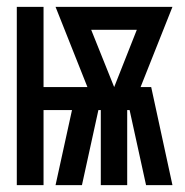

<svg xmlns="http://www.w3.org/2000/svg" viewBox="-20 -540 540 560"><path d="M29 0V-520H107V-286H235L142 -520H483L390 -286H421L483 0H406L358 -219H351V0H274V-219H267L219 0H142L190 -219H107V0ZM313 -286 379 -453H246Z"/></svg>

Font: Iosevka Algr
Style: Bold
Weight: 700
Monospace: yes
Designer: Belleve Invis
Foundry: Belleve Invis
Version: Version 26.0.2; ttfautohint (v1.8.3)